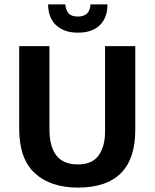

<svg xmlns="http://www.w3.org/2000/svg" viewBox="-20 -839 701 870"><path d="M67 -630H204V-253Q204 -175 235.5 -134.5Q267 -94 333 -94Q398 -94 427 -135Q456 -176 456 -241V-630H593V-251Q593 -119 527.5 -54Q462 11 333 11Q209 11 138 -54Q67 -119 67 -256ZM276 -819Q278 -794 290.5 -779Q303 -764 333 -764Q387 -764 390 -819H467Q467 -759 432.5 -725Q398 -691 333 -691Q297 -691 271.5 -701.5Q246 -712 229.5 -729.5Q213 -747 205.5 -770Q198 -793 198 -819Z"/></svg>

Font: Mukta Vaani
Style: Bold
Weight: 700
Designer: Noopur Datye, Girish Dalvi, Yashodeep Gholap, Pallavi Karambelkar
Foundry: Ek Type
Version: Version 2.538;PS 1.000;hotconv 16.6.51;makeotf.lib2.5.65220;